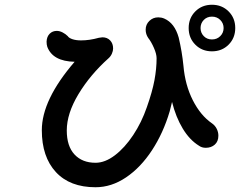

<svg xmlns="http://www.w3.org/2000/svg" viewBox="-20 -779 1040 808"><path d="M774 -661Q774 -703 802 -731Q830 -759 872 -759Q914 -759 942 -731Q970 -703 970 -661Q970 -619 942 -591Q914 -563 872 -563Q830 -563 802 -591Q774 -619 774 -661ZM921 -661Q921 -681 907 -695Q893 -709 872 -709Q851 -709 837.5 -695Q824 -681 824 -661Q824 -641 837.5 -627Q851 -613 872 -613Q893 -613 907 -627Q921 -641 921 -661ZM899 -208Q899 -184 884 -170.5Q869 -157 846 -157Q829 -157 817 -166Q778 -190 749 -238Q720 -286 704 -350Q696 -316 694 -310Q667 -219 619.5 -146.5Q572 -74 510.5 -32.5Q449 9 382 9Q274 9 215 -55Q156 -119 156 -231Q156 -359 294 -519Q202 -521 179 -582Q176 -591 176 -604Q177 -625 189 -637Q201 -649 219 -649Q231 -649 243.5 -642.5Q256 -636 265 -627Q270 -619 285 -614Q300 -609 321 -609Q357 -609 396 -620L411 -622Q431 -622 443.5 -609Q456 -596 456 -575Q456 -565 451 -553.5Q446 -542 437 -534Q359 -464 310 -382.5Q261 -301 261 -230Q261 -164 293.5 -129Q326 -94 382 -94Q422 -94 463.5 -125.5Q505 -157 540.5 -210.5Q576 -264 598 -328Q621 -393 630 -441.5Q639 -490 639 -534Q639 -552 627.5 -578Q616 -604 604 -619Q593 -635 593 -654Q593 -676 608.5 -691Q624 -706 646 -706Q659 -706 671 -701Q715 -682 732 -621Q746 -562 752 -502Q759 -421 791.5 -357Q824 -293 872 -260Q885 -251 892 -237Q899 -223 899 -208Z"/></svg>

Font: Tsukimi Rounded SemiBold
Style: Regular
Weight: 600
Designer: Takashi Funayama
Foundry: Takashi Funayama
Version: Version 1.032; ttfautohint (v1.8.3)